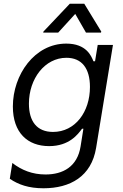

<svg xmlns="http://www.w3.org/2000/svg" viewBox="-20 -784 652 1019"><path d="M288.7 -610.8 379.3 -710.2 436.4 -610.8H516L517.4 -616.5L427.2 -764.2H350.5L210.6 -616.5L209.2 -610.8ZM210.9 215.2C352.3 215.2 465.2 152.7 490.1 0.7L579.5 -545.5H498.6L484.4 -458.8H475.9C464.5 -487.2 438.2 -552.6 331.7 -552.6C163.4 -552.6 48.3 -387.1 48.3 -218.8C48.3 -79.5 126.4 -8.5 240.8 -8.5C347.3 -8.5 393.5 -71 415.5 -100.9H422.6L407.7 -7.1C390.6 100.9 313.9 142 221.6 142C152 142 95.2 119.3 45.5 81L32 164.8C78.1 196 132.1 215.2 210.9 215.2ZM261.4 -83.8C176.1 -83.8 133.5 -139.9 133.5 -233.7C133.5 -366.5 218 -477.3 332.4 -477.3C414.8 -477.3 457.4 -420.5 457.4 -322.4C457.4 -190.3 379.3 -83.8 261.4 -83.8Z"/></svg>

Font: TID UI
Style: Italic
Weight: 400
Italic angle: -9.39999°
Designer: The TID Project Authors
Foundry: Bakken & Bæck
Version: Version 1.001;hotconv 1.0.109;makeotfexe 2.5.65596